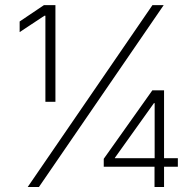

<svg xmlns="http://www.w3.org/2000/svg" viewBox="-20 -748 769 768"><path d="M161.6 -340.8V-685.1H157.7L58.6 -619.6V-662.1L155.8 -727.5H201.7V-340.8ZM90.8 0 589.8 -727.5H634.8L135.7 0ZM395 -81.1V-112.8L589.4 -386.7H636.2V-115.2H691.4V-81.1H636.2V0H598.1V-81.1ZM598.6 -115.2V-335.4H595.7L439.5 -116.7V-115.2Z"/></svg>

Font: Inter Extra Light
Style: Regular
Weight: 200
Designer: Rasmus Andersson
Foundry: rsms
Version: Version 4.000;git-3c8e0fc